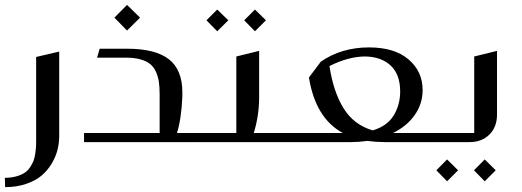

<svg xmlns="http://www.w3.org/2000/svg" viewBox="-58 -581 2136 785"><path d="M89.8 -348.1 184.1 -370.1V-24.9Q184.1 3.9 177 32Q169.9 60.1 153.3 87.9Q136.7 115.7 112.1 136.7Q87.4 157.7 48.8 170.9Q10.3 184.1 -37.1 184.1L-38.1 146Q-12.2 146 8.5 140.1Q29.3 134.3 42.5 125.5Q55.7 116.7 65.2 102.3Q74.7 87.9 79.3 75.7Q84 63.5 86.4 45.4Q88.9 27.3 89.4 16.4Q89.8 5.4 89.8 -11.2Z M461.4 -561 514.6 -508.8 461.4 -456.1 409.7 -508.8ZM665.5 -37.1H738.8Q748.5 -37.1 748.5 -26.9V-9.8Q748.5 0 738.8 0H285.6V-37.1H594.7V-194.8Q594.7 -224.6 591.6 -246.1Q588.4 -267.6 579.8 -287.1Q571.3 -306.6 556.4 -318.8Q541.5 -331.1 516.8 -338.1Q492.2 -345.2 458.5 -345.2H338.9L349.6 -381.8H461.4Q577.1 -381.8 632.3 -338.9Q687.5 -295.9 687.5 -204.1V-186Q683.6 -94.7 665.5 -37.1Z M830.1 -542 875.5 -498 830.1 -453.1 786.1 -498ZM984.4 -542 1029.3 -498 984.4 -453.1 940.4 -498ZM979.5 -37.1H1084.5Q1094.2 -37.1 1094.2 -26.9V-9.8Q1094.2 0 1084.5 0H739.3Q729.5 0 729.5 -9.8V-26.9Q729.5 -37.1 739.3 -37.1H908.2V-350.1L1001.5 -373V-184.1Q1001.5 -108.4 979.5 -37.1Z M1084 -37.1H1343.8Q1231.9 -97.7 1205.1 -264.2L1253.9 -329.1Q1338.4 -387.2 1451.2 -387.2Q1554.7 -387.2 1612.3 -338.1Q1669.9 -289.1 1669.9 -212.9Q1669.9 -156.7 1637.9 -111.1Q1606 -65.4 1548.8 -37.1H1710.9Q1715.3 -37.1 1718.3 -34.2Q1721.2 -31.2 1721.2 -26.9V-9.8Q1721.2 0 1710.9 0H1514.2Q1480.5 0 1443.8 -4.9Q1408.7 0 1377.9 0H1084Q1074.2 0 1074.2 -9.8V-26.9Q1074.2 -37.1 1084 -37.1ZM1465.8 -47.9Q1524.9 -65.4 1551.5 -108.9Q1578.1 -152.3 1578.1 -207Q1578.1 -276.9 1539.3 -313Q1500.5 -349.1 1435.1 -350.1Q1367.2 -350.1 1289.1 -311Q1304.7 -206.5 1346.4 -138.7Q1388.2 -70.8 1465.8 -47.9Z M1974.1 -373V-112.8Q1974.1 -62 1943.1 -31Q1912.1 0 1861.8 0H1711.9Q1702.1 0 1702.1 -9.8V-26.9Q1702.1 -37.1 1711.9 -37.1H1880.9V-350.1ZM1770 70.8 1814.9 115.2 1770 160.2 1726.1 115.2ZM1923.8 70.8 1968.8 115.2 1923.8 160.2 1879.9 115.2Z"/></svg>

Font: Wesal
Style: Regular
Weight: 300
Designer: Ahmed zaza
Foundry: Ahmed zaza
Version: Version 2.01